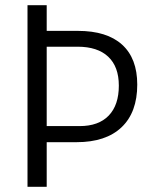

<svg xmlns="http://www.w3.org/2000/svg" viewBox="-20 -720 605 740"><path d="M86 -700H160V-601H280Q392 -601 450.5 -548Q509 -495 509 -394Q509 -287 448.5 -229.5Q388 -172 275 -172H160V0H86ZM287 -234Q360 -234 399 -274.5Q438 -315 438 -390Q438 -463 397 -501.5Q356 -540 279 -540H160V-234Z"/></svg>

Font: Sarabun Light
Style: Regular
Weight: 300
Designer: Suppakit Chalermlarp | Katatrad Co.,Ltd.
Foundry: Cadson Demak Co.,Ltd.
Version: Version 1.000; ttfautohint (v1.6)